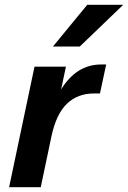

<svg xmlns="http://www.w3.org/2000/svg" viewBox="-20 -781 534 801"><path d="M18 0 124 -503H255L235 -408Q299 -512 402 -512H423L397 -391H371Q304 -391 259.5 -348.5Q215 -306 195 -214L150 0ZM201 -587 344 -761H494L313 -587Z"/></svg>

Font: Wix Madefor Text
Style: Bold Italic
Weight: 700
Italic angle: -12°
Designer: Dalton Maag Ltd
Foundry: Dalton Maag Ltd
Version: Version 3.100